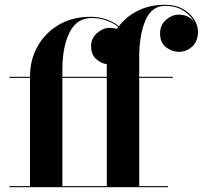

<svg xmlns="http://www.w3.org/2000/svg" viewBox="-20 -780 845 800"><path d="M19.5 -4.5H105V-455.5H19.5V-460H105V-461.5Q105 -531 136.8 -587.2Q168.5 -643.5 225.2 -676.8Q282 -710 357 -710Q393 -710 423.5 -699.2Q454 -688.5 475.5 -671Q507 -712 555.8 -736Q604.5 -760 667 -760Q712.5 -760 743.2 -742Q774 -724 789.5 -698Q805 -672 805 -648.5Q805 -608.5 781 -586.2Q757 -564 725 -564Q697 -564 672 -582.8Q647 -601.5 647 -641Q647 -676.5 672 -697.8Q697 -719 725 -719Q765 -719 788.5 -690Q774.5 -716 744 -735.8Q713.5 -755.5 667 -755.5Q612.5 -755.5 586.2 -695.5Q560 -635.5 560 -540V-460H700V-455.5H560V-4.5H680V0H19.5ZM240 -490V-460H425V-511.5V-512.5Q400 -516 379.8 -534.8Q359.5 -553.5 359.5 -588.5Q359.5 -620.5 384.5 -642.2Q409.5 -664 437.5 -664Q452.5 -664 467 -659Q470 -663.5 473 -668Q451.5 -685 422.2 -695Q393 -705 362 -705Q300 -705 270 -645.2Q240 -585.5 240 -490ZM240 -4.5H425V-455.5H240Z"/></svg>

Font: Bodoni* 36pt
Style: Bold
Weight: 700
Version: Version 2.3